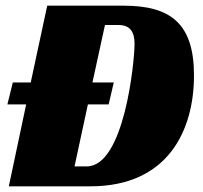

<svg xmlns="http://www.w3.org/2000/svg" viewBox="-20 -655 713 675"><path d="M6 -288H72L11 0H298C570 0 662 -196 662 -390C662 -572 580 -635 415 -635H146L88 -365H25ZM242 -70 289 -288H362L380 -365H305L349 -567H397C438 -567 453 -542 453 -501C453 -438 417 -70 285 -70Z"/></svg>

Font: Racing Sans One
Style: Regular
Weight: 400
Designer: Pablo Impallari, Rodrigo Fuenzalida
Foundry: Pablo Impallari, Rodrigo Fuenzalida
Version: Version 1.001